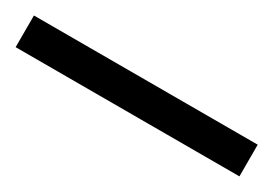

<svg xmlns="http://www.w3.org/2000/svg" viewBox="-15 -46 478 336"><g transform="rotate(30 224.0 122.0)"><path d="M450.2 153.8H-2V89.8H450.2Z"/></g></svg>

Font: f02075841
Style: Regular
Weight: 400
Foundry: Ascender Corporation
Version: Version 1.10